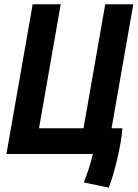

<svg xmlns="http://www.w3.org/2000/svg" viewBox="-20 -713 637 889"><path d="M345.7 0H410.2C399.9 43 386.7 84 368.2 131.8L483.4 155.8C509.8 91.8 542.5 -47.4 546.9 -119.1H496.6L597.2 -693.4H467.3L366.7 -119.1H160.6L261.2 -693.4H131.3L9.8 0Z"/></svg>

Font: Cascadia Mono PL
Style: Bold Italic
Weight: 700
Italic angle: -10°
Monospace: yes
Designer: Aaron Bell
Foundry: Saja Typeworks
Version: Version 2404.023